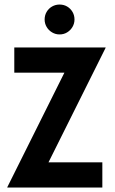

<svg xmlns="http://www.w3.org/2000/svg" viewBox="-20 -837 512 857"><path d="M12.5 0V-1.4L267.4 -512.5H43.8V-625H451.4V-623.6L196.5 -112.5H436.8V0ZM245.8 -683.3Q227.8 -683.3 212.5 -692.4Q197.2 -701.4 188.2 -716.7Q179.2 -731.9 179.2 -750Q179.2 -768.8 188.2 -784Q197.2 -799.3 212.5 -808Q227.8 -816.7 245.8 -816.7Q264.6 -816.7 279.5 -808Q294.4 -799.3 303.5 -784Q312.5 -768.8 312.5 -750Q312.5 -731.9 303.5 -716.7Q294.4 -701.4 279.5 -692.4Q264.6 -683.3 245.8 -683.3Z"/></svg>

Font: Afacad Flux
Style: Regular
Weight: 400
Designer: Kristian Moeller
Foundry: Dicotype
Version: Version 1.100